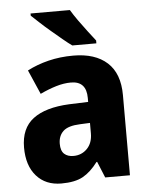

<svg xmlns="http://www.w3.org/2000/svg" viewBox="-54 -811 673 866"><g transform="rotate(-5 282.0 -378.0)"><path d="M292 -560Q391 -560 445.5 -510.5Q500 -461 500 -363V0H388L358 -73H355Q323 -30 287 -10Q251 10 189 10Q118 10 76.5 -37Q35 -84 35 -166Q35 -253 91 -295.5Q147 -338 255 -343L341 -346V-364Q341 -440 271 -440Q239 -440 204 -429.5Q169 -419 131 -401L83 -511Q127 -534 179.5 -547Q232 -560 292 -560ZM296 -249Q242 -247 219.5 -226Q197 -205 197 -169Q197 -137 212.5 -123Q228 -109 254 -109Q291 -109 316 -134.5Q341 -160 341 -204V-251ZM295 -766Q308 -744 327.5 -716.5Q347 -689 367 -663Q387 -637 401 -619V-606H292Q275 -618 251 -638Q227 -658 201 -680Q175 -702 153 -722.5Q131 -743 117 -756V-766Z"/></g></svg>

Font: Noto Sans Gurmukhi SemiCondensed ExtraBold
Style: Regular
Weight: 800
Width: 4
Designer: Jelle Bosma - Monotype Design Team
Foundry: Monotype Imaging Inc.
Version: Version 2.004; ttfautohint (v1.8.4.7-5d5b)